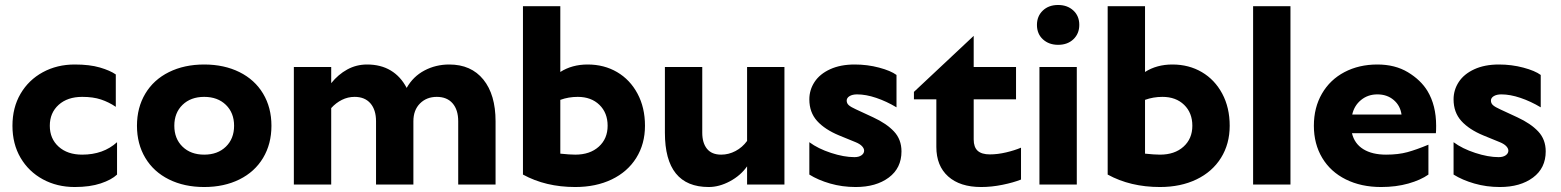

<svg xmlns="http://www.w3.org/2000/svg" viewBox="-20 -741 6267 771"><path d="M280 10Q209 10 152 -21Q95 -52 62.5 -107.5Q30 -163 30 -236Q30 -309 62.5 -364.5Q95 -420 152 -451Q209 -482 280 -482Q340 -482 381 -470Q422 -458 445 -442V-312Q417 -331 385.5 -341.5Q354 -352 310 -352Q251 -352 215.5 -320Q180 -288 180 -236Q180 -184 215.5 -152Q251 -120 310 -120Q395 -120 450 -170V-40Q428 -19 384.5 -4.5Q341 10 280 10Z M1070 -236Q1070 -163 1036.5 -107Q1003 -51 941.5 -20.5Q880 10 800 10Q720 10 658.5 -20.5Q597 -51 563.5 -107Q530 -163 530 -236Q530 -309 563.5 -365Q597 -421 658.5 -451.5Q720 -482 800 -482Q880 -482 941.5 -451.5Q1003 -421 1036.5 -365Q1070 -309 1070 -236ZM920 -236Q920 -288 887 -320Q854 -352 800 -352Q746 -352 713 -320Q680 -288 680 -236Q680 -184 713 -152Q746 -120 800 -120Q854 -120 887 -152Q920 -184 920 -236Z M1734 -352Q1693 -352 1666.5 -325.5Q1640 -299 1640 -254V0H1490V-254Q1490 -300 1467.5 -326Q1445 -352 1404 -352Q1377 -352 1353 -340Q1329 -328 1310 -307V0H1160V-472H1310V-407Q1338 -442 1374.5 -462Q1411 -482 1454 -482Q1509 -482 1549 -458Q1589 -434 1613 -388Q1639 -434 1684.5 -458Q1730 -482 1784 -482Q1872 -482 1921 -421.5Q1970 -361 1970 -254V0H1820V-254Q1820 -300 1797.5 -326Q1775 -352 1734 -352Z M2230 -716V-452Q2277 -482 2340 -482Q2406 -482 2458 -451.5Q2510 -421 2540 -365Q2570 -309 2570 -236Q2570 -163 2535 -107Q2500 -51 2436.5 -20.5Q2373 10 2290 10Q2171 10 2080 -40V-716ZM2290 -120Q2349 -120 2384.5 -152Q2420 -184 2420 -236Q2420 -288 2387 -320Q2354 -352 2300 -352Q2263 -352 2230 -340V-124Q2268 -120 2290 -120Z M2650 -208V-472H2800V-208Q2800 -167 2819 -143.5Q2838 -120 2876 -120Q2906 -120 2933.5 -134.5Q2961 -149 2980 -175V-472H3130V0H2980V-73Q2954 -36 2911 -13Q2868 10 2826 10Q2650 10 2650 -208Z M3380 -337Q3380 -326 3388.5 -318.5Q3397 -311 3417 -302L3486 -270Q3540 -245 3570 -213Q3600 -181 3600 -133Q3600 -66 3549 -28Q3498 10 3416 10Q3362 10 3313.5 -4Q3265 -18 3230 -40V-170Q3265 -144 3317 -127Q3369 -110 3411 -110Q3429 -110 3439.5 -117.5Q3450 -125 3450 -136Q3450 -145 3441.5 -154Q3433 -163 3416 -170L3350 -197Q3292 -221 3261 -255.5Q3230 -290 3230 -342Q3230 -380 3251 -412Q3272 -444 3313.5 -463Q3355 -482 3412 -482Q3463 -482 3510 -469.5Q3557 -457 3580 -440V-310Q3540 -334 3498.5 -348Q3457 -362 3422 -362Q3403 -362 3391.5 -355Q3380 -348 3380 -337Z M3890 -342V-181Q3890 -150 3906 -135.5Q3922 -121 3955 -121Q3986 -121 4020 -129Q4054 -137 4080 -148V-20Q4050 -8 4006 1Q3962 10 3920 10Q3835 10 3787.5 -32.5Q3740 -75 3740 -151V-342H3650V-372L3890 -597V-472H4060V-342Z M4229 -721Q4191 -721 4167.5 -698.5Q4144 -676 4144 -641Q4144 -605 4168 -583Q4192 -561 4229 -561Q4267 -561 4290.5 -583.5Q4314 -606 4314 -641Q4314 -677 4290 -699Q4266 -721 4229 -721ZM4304 0H4154V-472H4304Z M4578 -716V-452Q4625 -482 4688 -482Q4754 -482 4806 -451.5Q4858 -421 4888 -365Q4918 -309 4918 -236Q4918 -163 4883 -107Q4848 -51 4784.5 -20.5Q4721 10 4638 10Q4519 10 4428 -40V-716ZM4638 -120Q4697 -120 4732.5 -152Q4768 -184 4768 -236Q4768 -288 4735 -320Q4702 -352 4648 -352Q4611 -352 4578 -340V-124Q4616 -120 4638 -120Z M5162 -716V0H5012V-716Z M5511 -482Q5582 -482 5633.5 -451Q5685 -420 5712 -376Q5747 -318 5747 -236Q5747 -215 5746 -206H5409Q5419 -164 5454.5 -142Q5490 -120 5546 -120Q5595 -120 5631.5 -130Q5668 -140 5716 -160V-40Q5685 -18 5635.5 -4Q5586 10 5526 10Q5446 10 5384.5 -20.5Q5323 -51 5289.5 -107Q5256 -163 5256 -236Q5256 -309 5288.5 -365Q5321 -421 5379 -451.5Q5437 -482 5511 -482ZM5608 -281Q5603 -317 5576.5 -339.5Q5550 -362 5511 -362Q5473 -362 5445.5 -339.5Q5418 -317 5410 -281Z M5967 -337Q5967 -326 5975.5 -318.5Q5984 -311 6004 -302L6073 -270Q6127 -245 6157 -213Q6187 -181 6187 -133Q6187 -66 6136 -28Q6085 10 6003 10Q5949 10 5900.5 -4Q5852 -18 5817 -40V-170Q5852 -144 5904 -127Q5956 -110 5998 -110Q6016 -110 6026.5 -117.5Q6037 -125 6037 -136Q6037 -145 6028.5 -154Q6020 -163 6003 -170L5937 -197Q5879 -221 5848 -255.5Q5817 -290 5817 -342Q5817 -380 5838 -412Q5859 -444 5900.5 -463Q5942 -482 5999 -482Q6050 -482 6097 -469.5Q6144 -457 6167 -440V-310Q6127 -334 6085.5 -348Q6044 -362 6009 -362Q5990 -362 5978.5 -355Q5967 -348 5967 -337Z"/></svg>

Font: Madhuban Bold
Style: Regular
Weight: 700
Designer: jaikishan Patel
Foundry: MagicType
Version: Version 1.000